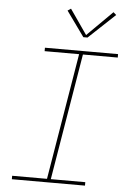

<svg xmlns="http://www.w3.org/2000/svg" viewBox="-62 -1008 725 1054"><g transform="rotate(5 300.0 -481.0)"><path d="M44 0V-19H236L352 -716H162V-735H565V-716H373L257 -19H447V0ZM367 -811 268 -949 286 -961 381 -824 520 -962 536 -948 390 -811Z"/></g></svg>

Font: Iosevka SS04 Thin Extended
Style: Italic
Weight: 100
Width: 7
Italic angle: -9°
Monospace: yes
Designer: Belleve Invis
Foundry: Belleve Invis
Version: Version 19.0.0; ttfautohint (v1.8.4)